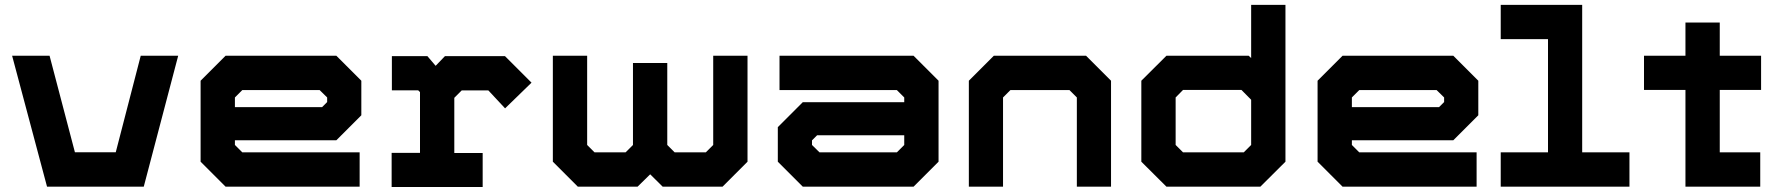

<svg xmlns="http://www.w3.org/2000/svg" viewBox="-20 -770 7347 792"><path d="M174 0 30 -540H184.5L289 -142H457.5L560.5 -540H715L573 0Z M1367.5 -540 1470.5 -437V-294.5L1367.5 -191.5H949V-172L979.5 -141.5H1463.5V0H910.5L807.5 -103V-437L910.5 -540ZM1298.5 -398.5H979.5L949 -368V-328H1308.5L1329.5 -349V-368Z M1595.5 1.5V-139.5H1712.5V-390L1705 -397.5H1596.5V-538.5H1743L1777 -498.5L1815.5 -538.5H2063L2172.5 -429L2063.5 -323L1994.5 -397H1884.5L1854 -366.5V-139H1971V1.5Z M2260.5 -540H2402V-172L2432.5 -141.5H2560.5L2591 -172V-510H2732.5V-172L2763 -141.5H2891.5L2922 -172V-540H3063.5V-103L2960.5 0H2713.5L2662 -51L2610 0H2363.5L2260.5 -103Z M3291.5 0 3188.5 -103V-245.5L3291.5 -348.5H3710V-368L3679.5 -398.5H3195.5V-540H3748.5L3851.5 -437V-103L3748.5 0ZM3360.5 -141.5H3679.5L3710 -172V-212H3350.5L3329.5 -191V-172Z M3976.5 0V-437L4079.5 -540H4460L4563 -437V0H4422V-368L4391.5 -398.5H4148L4117.5 -368V0Z M5179 0H4791.5L4688 -103V-437L4791.5 -540H5131L5141 -530.5V-750H5282.5V-103ZM5110.5 -141.5 5141 -172V-358.5L5101 -399H4860L4829.5 -368V-172L4860 -141.5Z M5975 -540 6078 -437V-294.5L5975 -191.5H5556.5V-172L5587 -141.5H6071V0H5518L5415 -103V-437L5518 -540ZM5906 -398.5H5587L5556.5 -368V-328H5916L5937 -349V-368Z M6170.5 0V-141.5H6365.5V-608.5H6170.5V-750H6506.5V-141.5H6701.5V0Z M6932.5 0V-399H6761.5V-540H6932.5V-677H7074V-540H7244.5V-399H7074V-141.5H7241V0Z"/></svg>

Font: Tourney Expanded Black
Style: Regular
Weight: 900
Width: 7
Designer: Tyler Finck
Foundry: Etcetera Type Co
Version: Version 1.010; ttfautohint (v1.8.3)